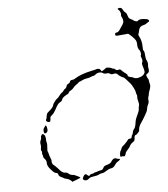

<svg xmlns="http://www.w3.org/2000/svg" viewBox="-50 -715 671 767"><g transform="rotate(-5 285.5 -332.0)"><path d="M383 -72Q388 -73 388.5 -73Q389 -73 394.5 -71Q400 -69 404 -69Q411 -69 402 -62L398 -59Q390 -55 385 -46Q377 -34 366 -34Q360 -33 347 -25Q339 -19 331 -18Q323 -17 318 -14Q312 -10 290 -7Q282 -6 279 -3Q264 11 253 0Q251 -3 255 -11Q263 -25 271 -16Q278 -8 283 -16Q285 -19 290 -19Q295 -19 298 -21.5Q301 -24 304 -24Q307 -24 313 -26.5Q319 -29 326.5 -30Q334 -31 337 -38Q339 -42 340.5 -43.5Q342 -45 344.5 -46.5Q347 -48 355 -50Q369 -55 371 -60Q376 -69 383 -72ZM102 -189Q107 -200 116 -188Q120 -179 119 -170Q119 -165 121 -159.5Q123 -154 121.5 -140Q120 -126 122 -122.5Q124 -119 125.5 -112Q127 -105 131 -95.5Q135 -86 134 -84Q133 -81 135 -75.5Q137 -70 140 -68Q144 -66 157 -52Q162 -46 165.5 -42.5Q169 -39 172 -37Q175 -35 178 -34Q181 -33 186 -33Q191 -33 196 -29Q203 -21 218 -21Q221 -20 231.5 -15Q242 -10 242.5 -8.5Q243 -7 234 -3.5Q225 0 217 3L210 6L204 0Q197 -6 187.5 -8Q178 -10 177 -11.5Q176 -13 167.5 -16.5Q159 -20 157 -25Q155 -35 148 -35Q141 -35 129 -49Q113 -66 114 -79Q114 -88 108 -94Q102 -100 102 -104Q102 -108 100 -112Q98 -116 99 -120Q100 -124 97 -128Q94 -132 96 -138.5Q98 -145 96 -154Q94 -163 97.5 -170Q101 -177 100 -180.5Q99 -184 102 -189ZM120 -225Q124 -233 127.5 -218Q131 -203 123 -198Q118 -195 115.5 -197Q113 -199 112.5 -206.5Q112 -214 115 -217.5Q118 -221 120 -225ZM453 -669Q465 -672 469 -663Q473 -654 480 -649Q484 -647 487 -636Q489 -630 490 -628Q491 -626 493 -624.5Q495 -623 499 -621Q507 -617 509 -615Q511 -613 517.5 -611Q524 -609 527 -613Q534 -619 551 -617Q564 -616 568 -613Q572 -609 570 -605Q568 -605 561 -599.5Q554 -594 547.5 -593Q541 -592 535.5 -588Q530 -584 527.5 -572.5Q525 -561 523.5 -558.5Q522 -556 526 -549Q536 -531 536 -505Q536 -493 538 -492Q542 -489 543 -471Q544 -458 546 -454Q553 -442 551 -431Q550 -426 552 -418Q555 -404 546 -399Q541 -396 540.5 -394.5Q540 -393 542 -387Q545 -379 547 -377Q549 -375 549.5 -367.5Q550 -360 552 -356Q555 -347 546 -325Q544 -319 544 -316Q544 -313 541.5 -306Q539 -299 540.5 -291.5Q542 -284 537.5 -275.5Q533 -267 532 -258Q531 -249 523 -236Q511 -215 503 -204Q493 -190 493 -175Q493 -173 490 -169Q487 -165 483 -161.5Q479 -158 477 -158Q472 -158 472 -143Q471 -137 470 -135.5Q469 -134 463 -130Q455 -125 452 -118Q449 -111 440.5 -102.5Q432 -94 431 -87Q429 -75 420 -78Q417 -79 414 -77.5Q411 -76 409 -78Q408 -81 409 -90Q410 -99 413 -102Q416 -107 417 -111Q418 -115 422 -118Q425 -120 430 -125Q435 -130 439.5 -135Q444 -140 445 -142Q446 -145 453 -146Q458 -146 459 -147Q460 -148 461 -152Q461 -157 463.5 -159.5Q466 -162 467 -168Q468 -177 473.5 -183Q479 -189 482 -211Q483 -221 491 -237Q499 -253 499 -260.5Q499 -268 501 -274Q503 -280 499.5 -291.5Q496 -303 497 -309Q498 -315 495.5 -319.5Q493 -324 493 -328.5Q493 -333 486.5 -346Q480 -359 475 -365Q452 -392 448 -392Q446 -392 438 -397Q430 -402 428 -405Q422 -413 409 -409Q402 -407 397 -411Q392 -415 383 -413.5Q374 -412 369 -416Q364 -420 355 -419.5Q346 -419 339.5 -413.5Q333 -408 329 -408Q325 -408 319 -405Q313 -402 302.5 -400.5Q292 -399 283.5 -394.5Q275 -390 273 -390Q271 -390 268.5 -387Q266 -384 259 -379.5Q252 -375 246.5 -368Q241 -361 234.5 -358Q228 -355 226 -350Q224 -345 216 -342Q200 -334 197 -324Q195 -318 188 -315Q179 -311 168 -289Q161 -275 153 -268Q146 -262 145 -260Q144 -258 144 -252Q144 -244 141.5 -241.5Q139 -239 133 -241Q123 -244 127 -252Q129 -255 130 -265Q131 -271 132 -273Q133 -275 134.5 -277Q136 -279 141 -283Q148 -288 154 -295.5Q160 -303 160 -307Q160 -309 163 -313.5Q166 -318 170 -323Q174 -328 177 -330Q182 -333 188 -341.5Q194 -350 198.5 -352.5Q203 -355 205.5 -359.5Q208 -364 213 -367Q218 -370 219.5 -376.5Q221 -383 227 -385.5Q233 -388 234 -392Q236 -400 245 -400Q251 -400 256 -404Q281 -420 324 -429Q334 -431 338 -432Q355 -439 361 -429Q363 -424 365 -424Q366 -424 370 -426.5Q374 -429 377.5 -431.5Q381 -434 382 -435Q383 -437 392.5 -436Q402 -435 405.5 -432.5Q409 -430 412.5 -430Q416 -430 418 -428Q423 -421 432 -424Q437 -425 438.5 -424.5Q440 -424 446 -418Q453 -411 459.5 -407Q466 -403 466 -399Q466 -393 477 -391Q484 -390 490.5 -386.5Q497 -383 508 -385Q528 -389 534 -402Q536 -406 534 -415Q526 -439 528 -443Q533 -451 527 -465Q524 -471 526 -474Q528 -477 526.5 -484Q525 -491 523 -494Q515 -502 515 -517Q515 -528 512 -534Q509 -540 498 -551Q484 -565 480.5 -564Q477 -563 462 -562Q447 -561 439.5 -560Q432 -559 431 -564Q429 -573 439 -573Q445 -573 456 -591Q460 -597 464 -603Q472 -615 464 -631Q460 -637 461 -641Q462 -644 461 -648Q460 -652 458 -656Q456 -660 453 -662Q447 -667 453 -669Z"/></g></svg>

Font: TT2020 Style D
Style: Italic
Weight: 400
Italic angle: -15°
Version: Version 0.2.000